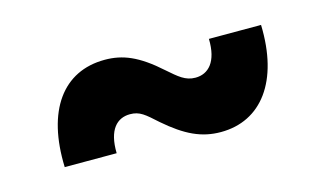

<svg xmlns="http://www.w3.org/2000/svg" viewBox="-43 -521 773 455"><g transform="rotate(-15 343.0 -293.5)"><path d="M74.7 -190.9H202.1C200.7 -249 224.6 -272 256.3 -272C280.3 -272 291.5 -261.2 319.8 -235.8C368.7 -193.4 406.7 -175.3 454.1 -175.3C553.2 -175.3 615.7 -256.8 611.3 -396H483.4C484.9 -339.4 460.9 -315.4 429.2 -315.4C404.3 -315.4 389.6 -329.1 364.3 -351.1C312.5 -397.5 275.4 -412.1 231.9 -412.1C128.9 -412.1 69.8 -330.1 74.7 -190.9Z"/></g></svg>

Font: Inter ExtraBold
Style: Regular
Weight: 800
Designer: Rasmus Andersson
Foundry: rsms
Version: Version 4.001;git-9221beed3